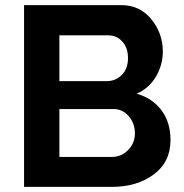

<svg xmlns="http://www.w3.org/2000/svg" viewBox="-20 -730 720 750"><path d="M646 -183Q646 -97 580.5 -48.5Q515 0 417 0H74V-710H454Q526 -710 571 -655Q616 -600 616 -529Q616 -476 589 -430.5Q562 -385 514 -364Q576 -346 611 -299Q646 -252 646 -183ZM507 -209Q507 -248 483 -276Q459 -304 424 -304H212V-117H417Q454 -117 480.5 -144Q507 -171 507 -209ZM402 -592H212V-413H396Q432 -413 456 -437.5Q480 -462 480 -503Q480 -543 458 -567.5Q436 -592 402 -592Z"/></svg>

Font: Raleway
Style: Bold
Weight: 700
Designer: Matt McInerney, Pablo Impallari, Rodrigo Fuenzalida
Foundry: Matt McInerney, Pablo Impallari, Rodrigo Fuenzalida
Version: Version 3.000